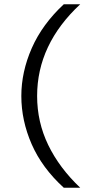

<svg xmlns="http://www.w3.org/2000/svg" viewBox="-20 -770 446 900"><path d="M279 110Q177 17 128.5 -94Q80 -205 80 -320Q80 -433 129 -544.5Q178 -656 279 -750H356Q255 -656 204.5 -548.5Q154 -441 154 -320Q154 -198 206 -90.5Q258 17 356 110Z"/></svg>

Font: Instrument Sans
Style: Regular
Weight: 400
Designer: Rodrigo Fuenzalida
Foundry: fragTYPE
Version: Version 1.000;gftools[0.9.28]